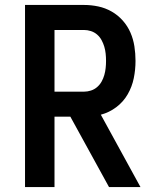

<svg xmlns="http://www.w3.org/2000/svg" viewBox="-20 -755 640 775"><path d="M81 0V-735H319Q348 -735 376.5 -729Q405 -723 430.5 -708.5Q456 -694 475.5 -672Q495 -650 506.5 -623.5Q518 -597 522.5 -568Q527 -539 527 -509Q527 -474 520 -439.5Q513 -405 495.5 -374.5Q478 -344 449.5 -322.5Q421 -301 387 -292L547 0H420L264 -284H200V0ZM200 -385H319Q333 -385 347 -389.5Q361 -394 372 -403.5Q383 -413 390 -425.5Q397 -438 401 -452Q405 -466 406.5 -480.5Q408 -495 408 -509Q408 -524 406.5 -538.5Q405 -553 401 -566.5Q397 -580 390 -593Q383 -606 372 -615.5Q361 -625 347 -629.5Q333 -634 319 -634H200Z"/></svg>

Font: Iosevka SS04 Extended
Style: Bold
Weight: 700
Width: 7
Monospace: yes
Designer: Belleve Invis
Foundry: Belleve Invis
Version: Version 19.0.0; ttfautohint (v1.8.4)